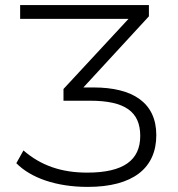

<svg xmlns="http://www.w3.org/2000/svg" viewBox="-20 -725 698 753"><path d="M324 8C502 8 593 -66 593 -195C593 -322 501 -382 347 -382H307L564 -661V-705H59V-651H484L229 -376V-330H333C470 -330 530 -287 530 -192C530 -97 465 -48 322 -48C220 -48 140 -76 72 -135L44 -85C101 -27 201 8 324 8Z"/></svg>

Font: Poppy and Pepper Light
Style: Regular
Weight: 300
Designer: Thy Ha
Foundry: Thy Ha
Version: Version 0.001;Glyphs 3.2 (3227)